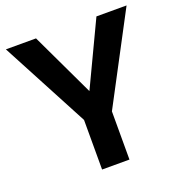

<svg xmlns="http://www.w3.org/2000/svg" viewBox="-128 -823 889 936"><g transform="rotate(-20 316.5 -355.5)"><path d="M316.4 -380.4 473.1 -710.9H629.4L385.7 -250V0H243.7V-257.3L3.4 -710.9H159.7Z"/></g></svg>

Font: Roboto Web
Style: Bold
Weight: 700
Designer: Google
Version: Version 1.200310; 2013